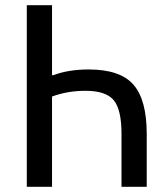

<svg xmlns="http://www.w3.org/2000/svg" viewBox="-20 -718 640 738"><path d="M83 0V-698H180V-429H185Q243 -451 321 -451Q442 -451 493 -392.5Q544 -334 544 -203V0H447V-204Q447 -297 417 -333Q387 -369 308 -369Q240 -369 180 -347V0Z"/></svg>

Font: IBM Plex Mono Text
Style: Regular
Weight: 450
Designer: Mike Abbink, Paul van der Laan, Pieter van Rosmalen
Foundry: Bold Monday
Version: Version 2.000